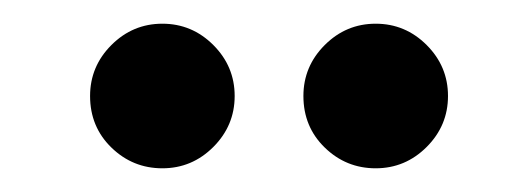

<svg xmlns="http://www.w3.org/2000/svg" viewBox="-20 -715 432 162"><path d="M56 -634Q56 -659 74 -677Q92 -695 117 -695Q142 -695 160 -677Q178 -659 178 -634Q178 -609 160 -591Q142 -573 117 -573Q92 -573 74 -590.5Q56 -608 56 -634ZM236 -634Q236 -659 254 -677Q272 -695 297 -695Q322 -695 340 -677Q358 -659 358 -634Q358 -609 340 -591Q322 -573 297 -573Q272 -573 254 -590.5Q236 -608 236 -634Z"/></svg>

Font: Lobster Two
Style: Bold
Weight: 700
Designer: Pablo Impallari
Foundry: Pablo Impallari. www.impallari.com
Version: Version 1.006